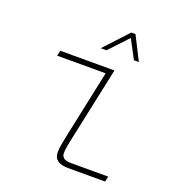

<svg xmlns="http://www.w3.org/2000/svg" viewBox="-133 -840 866 946"><g transform="rotate(20 300.0 -367.0)"><path d="M331 0Q255 0 255 -56Q255 -77 259.5 -100Q264 -123 269 -148L344 -502H90L96 -530H380L299 -150Q293 -123 289 -101Q285 -79 285 -62Q285 -47 296 -37.5Q307 -28 335 -28H530L524 0ZM279 -610 394 -734H416L479 -610H453L401 -708L309 -610Z"/></g></svg>

Font: Geist Mono Thin
Style: Italic
Weight: 100
Italic angle: -12°
Monospace: yes
Designer: Basement.studio, Andrés Briganti, Mateo Zaragoza
Foundry: Basement.studio, Vercel, Andrés Briganti, Guido Ferreyra, Mateo Zaragoza
Version: Version 1.500; ttfautohint (v1.8.4.7-5d5b)